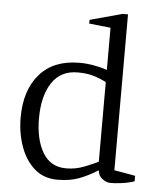

<svg xmlns="http://www.w3.org/2000/svg" viewBox="-53 -771 684 827"><g transform="rotate(5 289.5 -358.0)"><path d="M226 10Q166 10 126 -25.5Q86 -61 65.5 -119Q45 -177 45 -243Q45 -362 105.5 -431Q166 -500 277 -500Q308 -500 335.5 -495Q363 -490 380.5 -485Q398 -480 397 -479V-662L304 -672V-688L444 -726H467V-52L558 -36V-12Q530 -3 502 0.5Q474 4 454 4Q438 4 420 -9Q402 -22 400 -46Q361 -21 320.5 -5.5Q280 10 226 10ZM259 -42Q300 -42 338 -57Q376 -72 397 -83V-427Q370 -441 341 -449.5Q312 -458 273 -458Q200 -458 162 -401Q124 -344 124 -246Q124 -156 157.5 -99Q191 -42 259 -42Z"/></g></svg>

Font: Manuale Light
Style: Regular
Weight: 300
Designer: Eduardo Tunni / Pablo Cosgaya
Foundry: Eduardo Tunni / Pablo Cosgaya
Version: Version 1.002